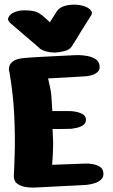

<svg xmlns="http://www.w3.org/2000/svg" viewBox="-20 -827 497 847"><path d="M222 -595Q203 -595 184.5 -600Q166 -605 154 -614V-615Q122 -642 90.5 -669.5Q59 -697 27 -724Q21 -729 17 -736.5Q13 -744 19 -753Q26 -766 44.5 -773.5Q63 -781 86 -781.5Q109 -782 129.5 -777.5Q150 -773 161 -762H163Q173 -754 182 -745.5Q191 -737 200 -729Q208 -742 216 -754Q224 -766 232 -779Q244 -796 271.5 -802.5Q299 -809 328.5 -805Q358 -801 374 -788Q380 -784 384 -776Q388 -768 382 -759L339 -691Q319 -657 297 -623Q288 -608 266 -602Q244 -596 222 -595ZM22 -507Q22 -507 20 -515.5Q18 -524 21.5 -536Q25 -548 39.5 -558Q54 -568 86 -571Q118 -574 158.5 -576Q199 -578 236.5 -580Q274 -582 298 -583Q322 -584 322 -584Q322 -584 335.5 -583.5Q349 -583 367.5 -579.5Q386 -576 401 -566.5Q416 -557 419 -539Q422 -521 412 -511Q402 -501 388 -496.5Q374 -492 363 -491Q352 -490 352 -490L192 -481Q192 -481 195 -468Q198 -455 201.5 -438.5Q205 -422 206 -410Q207 -399 208 -381.5Q209 -364 210 -350.5Q211 -337 211 -337H285Q285 -337 296 -336.5Q307 -336 321.5 -332.5Q336 -329 347 -322Q358 -315 359 -301Q360 -283 345.5 -274Q331 -265 315.5 -262.5Q300 -260 296 -259Q293 -259 280 -258.5Q267 -258 251.5 -258Q236 -258 224 -258Q212 -258 212 -258Q212 -258 212.5 -243.5Q213 -229 214 -210Q215 -191 214 -177Q214 -164 213 -145.5Q212 -127 211 -113.5Q210 -100 210 -100L345 -105Q345 -105 358 -105.5Q371 -106 389 -103Q407 -100 421 -91Q435 -82 436 -64Q438 -46 426 -35Q414 -24 398 -19Q382 -14 369.5 -12.5Q357 -11 357 -11L141 0Q141 0 125.5 0.5Q110 1 90 -2.5Q70 -6 55 -17.5Q40 -29 41 -53Q43 -85 45 -153.5Q47 -222 43 -314Q39 -406 22 -507Z"/></svg>

Font: Nerko One
Style: Regular
Weight: 400
Designer: Nermin Kahrimanovic
Foundry: Nermin Kahrimanovic
Version: Version 1.101